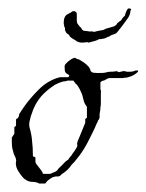

<svg xmlns="http://www.w3.org/2000/svg" viewBox="-20 -433 347 455"><path d="M73 2Q66 -2 57 -2Q48 -2 41 -7Q35 -10 27 -22Q19 -33 18 -41Q17 -46 18 -50Q19 -53 17 -59Q12 -68 11 -75Q8 -83 8 -97V-107L14 -116V-132L17 -134L18 -135V-150L20 -152Q21 -152 22 -153Q24 -155 25 -159Q25 -163 27 -165L37 -180Q51 -200 72 -221Q94 -243 122 -250H142L144 -253V-255Q135 -260 135 -262Q133 -264 133 -277Q134 -278 134 -278.5Q134 -279 134 -279Q134 -280 136 -282Q138 -284 140 -286Q142 -288 145 -290Q153 -296 158 -296Q159 -295 163 -293Q167 -293 169 -291Q171 -290 174 -288Q177 -286 180 -284Q183 -282 185.5 -279.5Q188 -277 190 -275Q191 -274 192 -272Q193 -270 194 -268Q194 -264 198 -262Q200 -260 212 -260Q227 -260 230 -261Q236 -263 241 -263Q250 -263 254 -264Q256 -265 260 -263Q260 -261 266 -263Q269 -264 272.5 -264.5Q276 -265 280 -263Q285 -263 288.5 -263Q292 -263 296 -264Q298 -265 299 -265Q300 -265 301 -266H307V-263Q303 -259 299 -256.5Q295 -254 290 -252L280 -249Q274 -249 271 -248H238Q233 -246 228 -243Q227 -242 225.5 -242Q224 -242 222 -241Q220 -240 218 -238V-221Q220 -219 219 -210V-196Q219 -192 219 -187.5Q219 -183 218 -179Q218 -175 217.5 -171Q217 -167 216 -163V-154Q215 -150 212 -147Q212 -145 211 -143.5Q210 -142 209 -140Q205 -130 200 -120Q195 -110 190 -100Q185 -90 179.5 -81Q174 -72 168 -64Q166 -62 164 -59Q162 -56 160 -54Q158 -51 155 -48Q152 -45 150 -43Q142 -30 126 -20L122 -16Q117 -14 114 -15Q111 -15 105 -13Q101 -11 97.5 -8.5Q94 -6 92 -4Q91 -3 90 -1.5Q89 0 87 2ZM99 -21 113 -27Q114 -28 115 -29Q116 -30 117 -31Q117 -32 120 -35Q127 -41 133 -48Q135 -50 137 -51.5Q139 -53 142 -55Q144 -59 147 -62Q150 -65 152 -69Q155 -73 157.5 -76.5Q160 -80 162 -84Q164 -88 163 -90Q162 -93 164 -98L182 -142V-151L186 -154V-180Q180 -187 178 -196Q177 -201 175.5 -206Q174 -211 172 -215Q171 -217 170 -219.5Q169 -222 167 -225Q165 -228 163.5 -230.5Q162 -233 160 -234Q158 -236 157 -238Q156 -238 154 -242H140Q136 -240 130 -240Q123 -238 118.5 -236Q114 -234 110 -232Q90 -219 77 -204Q62 -186 55 -163Q54 -161 53 -157.5Q52 -154 51 -149Q48 -140 50 -131Q55 -114 56 -99Q57 -91 57.5 -82Q58 -73 58 -63Q60 -61 63 -61Q64 -60 64 -57V-50Q64 -47 66 -44.5Q68 -42 71 -38Q74 -34 76 -31.5Q78 -29 79 -27Q81 -25 81 -23Q81 -21 83 -21ZM175 -332Q168 -332 162 -335Q160 -337 154.5 -340Q149 -343 146 -346Q144 -350 142 -351.5Q140 -353 137 -355Q137 -357 136 -358Q135 -359 135 -359Q135 -360 134.5 -360.5Q134 -361 134 -361Q134 -360 134 -365Q134 -370 133 -368Q132 -369 132 -373Q131 -375 131 -379Q131 -395 140.5 -399.5Q150 -404 151 -406Q153 -406 155.5 -406.5Q158 -407 159 -405Q162 -404 162 -399Q162 -391 162 -385.5Q162 -380 163 -378Q167 -372 170 -369Q172 -368 173.5 -365Q175 -362 175 -362Q177 -362 177 -361Q177 -360 180 -360L189 -359Q191 -358 194 -358.5Q197 -359 201 -358Q203 -357 205.5 -358Q208 -359 209 -359L219 -361L225 -362L231 -365L238 -367Q251 -370 254 -373Q256 -374 257 -376.5Q258 -379 262 -381Q262 -382 266 -384Q270 -388 270 -390Q272 -392 273.5 -393.5Q275 -395 276 -396Q277 -401 279.5 -406.5Q282 -412 284 -413Q292 -413 290.5 -410Q289 -407 289 -407Q289 -399 283 -390L278 -383Q276 -380 268 -369.5Q260 -359 258 -357Q255 -353 249 -351.5Q243 -350 240 -347Q239 -347 235.5 -345.5Q232 -344 228 -342Q223 -341 220 -340.5Q217 -340 214 -340Q213 -339 210.5 -338Q208 -337 205 -336L190 -332Q189 -332 189 -332.5Q189 -333 186 -333Q185 -333 182 -332.5Q179 -332 175 -332Z"/></svg>

Font: Estonia
Style: Regular
Weight: 400
Designer: Robert E. Leuschke
Foundry: Robert E. Leuschke
Version: Version 1.014; ttfautohint (v1.8.3)